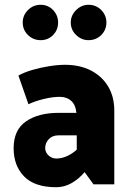

<svg xmlns="http://www.w3.org/2000/svg" viewBox="-20 -771 546 803"><path d="M169 -152Q169 -173 184 -189Q199 -205 225 -205H301V-145Q281 -127 259 -117.5Q237 -108 216 -108Q203 -108 192.5 -114Q182 -120 175.5 -130Q169 -140 169 -152ZM99 -335Q126 -348 163 -357Q200 -366 230 -366Q259 -366 277.5 -349.5Q296 -333 299 -302L300 -299H224Q141 -299 89 -263.5Q37 -228 37 -151Q37 -78 81 -33Q125 12 215 12Q249 12 279 -5Q309 -22 334 -51L371 0H458V-309Q458 -366 432.5 -409Q407 -452 360.5 -476Q314 -500 252 -500Q222 -500 184.5 -494Q147 -488 113.5 -478Q80 -468 57 -455ZM150 -603Q181 -603 202 -624.5Q223 -646 223 -677Q223 -707 202 -729Q181 -751 150 -751Q119 -751 97 -729Q75 -707 75 -677Q75 -646 97 -624.5Q119 -603 150 -603ZM350 -603Q382 -603 403.5 -624.5Q425 -646 425 -677Q425 -707 403.5 -729Q382 -751 350 -751Q321 -751 298.5 -729Q276 -707 276 -677Q276 -646 298.5 -624.5Q321 -603 350 -603Z"/></svg>

Font: Catamaran ExtraBold
Style: Regular
Weight: 800
Designer: Pria Ravichandran
Version: Version 2.000